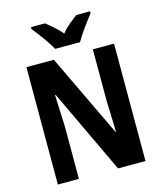

<svg xmlns="http://www.w3.org/2000/svg" viewBox="-134 -1097 952 1128"><g transform="rotate(-15 342.5 -533.0)"><path d="M267 -840H418C441 -882 491 -949 522 -988V-1000H438C410 -977 372 -952 342 -913C312 -949 273 -980 248 -1000H163V-988C195 -949 246 -880 267 -840ZM609 -66V-780H480V-463C482 -406 484 -362 486 -277H483L243 -780H76V-66H204V-387C201 -442 200 -494 196 -578H200L442 -66Z"/></g></svg>

Font: Noto Sans Malayalam UI Condensed
Style: Bold
Weight: 700
Width: 3
Designer: Jelle Bosma - Monotype Design Team
Foundry: Monotype Imaging Inc.
Version: Version 2.104